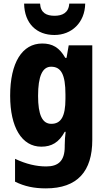

<svg xmlns="http://www.w3.org/2000/svg" viewBox="-20 -799 589 1059"><path d="M450 -779H362C359 -728 323 -712 281 -712C236 -712 204 -728 201 -779H113C115 -668 183 -606 280 -606C375 -606 448 -674 450 -779ZM213 -559C102 -559 36 -453 36 -271C36 -97 100 10 208 10C264 10 305 -13 337 -72H342C339 -50 337 -21 337 3V10C337 89 301 119 235 119C181 119 124 106 63 77V203C115 229 168 240 233 240C408 240 489 145 489 -27V-549H359L347 -480H340C307 -538 268 -559 213 -559ZM262 -431C317 -431 341 -388 341 -278V-254C341 -156 316 -116 263 -116C213 -116 190 -166 190 -270C190 -379 214 -431 262 -431Z"/></svg>

Font: Noto Sans Malayalam Condensed ExtraBold
Style: Regular
Weight: 800
Width: 3
Designer: Jelle Bosma - Monotype Design Team
Foundry: Monotype Imaging Inc.
Version: Version 2.104